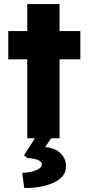

<svg xmlns="http://www.w3.org/2000/svg" viewBox="-20 -685 438 951"><path d="M115 0V-391H21V-531H115V-665H275V-531H378V-391H275V0ZM100 246 90 171Q111 171 133.5 166Q156 161 171.5 151.5Q187 142 187 131Q187 113 163 105.5Q139 98 116 98L99 84L168 -24H250L204 43Q256 49 281.5 75.5Q307 102 307 139Q307 170 287.5 190.5Q268 211 237 223.5Q206 236 170 241.5Q134 247 100 246Z"/></svg>

Font: Lexend
Style: Bold
Weight: 700
Designer: Bonnie Shaver-Troup, Thomas Jockin
Foundry: Lexend
Version: Version 1.007; ttfautohint (v1.8.3)